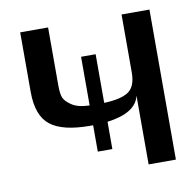

<svg xmlns="http://www.w3.org/2000/svg" viewBox="-61 -547 623 610"><g transform="rotate(-10 250.0 -242.0)"><path d="M266 -217Q321 -219 345 -235.5Q369 -252 369 -297V-484H459V0H371V-222Q359 -168 266 -156V-68H219V-153H210Q121 -153 81.5 -184Q42 -215 42 -292V-484H132V-297Q132 -269 137.5 -256.5Q143 -244 161 -232Q181 -218 219 -217V-374H266Z"/></g></svg>

Font: Gamestation Display
Style: Regular
Weight: 400
Designer: Jonas Hecksher
Foundry: Jonas Hecksher, Playtypeª, e-types AS
Version: Version 1.003